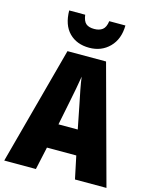

<svg xmlns="http://www.w3.org/2000/svg" viewBox="-137 -1037 893 1125"><g transform="rotate(15 310.0 -474.0)"><path d="M429 0 400 -138H222L192 0H0L192 -715H426L620 0ZM340 -434Q332 -471 323.5 -515.5Q315 -560 311 -592Q306 -561 298 -517.5Q290 -474 282 -436L252 -287H369ZM481 -948Q480 -865 431.5 -816Q383 -767 309 -767Q233 -767 187 -813.5Q141 -860 140 -948H237Q242 -910 259 -895.5Q276 -881 309 -881Q340 -881 359 -895.5Q378 -910 383 -948Z"/></g></svg>

Font: Noto Sans Myanmar Condensed Black
Style: Regular
Weight: 900
Width: 3
Designer: Monotype Design Team
Foundry: Monotype Imaging Inc.
Version: Version 2.107; ttfautohint (v1.8.4.7-5d5b)